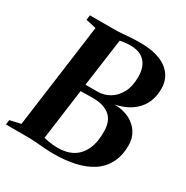

<svg xmlns="http://www.w3.org/2000/svg" viewBox="-185 -893 1010 1045"><g transform="rotate(30 320.0 -371.0)"><path d="M292 9Q264 9 235.2 6.8Q206.5 4.5 179 2.2Q151.5 0 126.5 0H-11.5L-8 -29.5L60 -45L148 -698L83.5 -713L87 -743H232.5Q262 -743 287.5 -745Q313 -747 339.5 -749Q366 -751 398 -751Q462 -751 505.2 -737.8Q548.5 -724.5 574.5 -702Q600.5 -679.5 612.2 -651.8Q624 -624 624 -594Q625 -513 579 -460.5Q533 -408 446 -389.5Q501 -389 540.8 -368.5Q580.5 -348 602 -313.8Q623.5 -279.5 623.5 -235.5Q623.5 -170.5 599.5 -123.8Q575.5 -77 531.5 -47.8Q487.5 -18.5 426.5 -4.8Q365.5 9 292 9ZM295.5 -30.5Q351 -30.5 390.2 -53.2Q429.5 -76 450.2 -121.5Q471 -167 470 -234Q469.5 -300 432 -330.8Q394.5 -361.5 327.5 -361.5Q301 -361.5 283 -361.2Q265 -361 249.5 -360L206.5 -42.5Q219 -39 234 -36.2Q249 -33.5 265 -32Q281 -30.5 295.5 -30.5ZM255 -404Q272 -403.5 291.8 -403.8Q311.5 -404 332 -404Q370.5 -404 405.2 -424.2Q440 -444.5 461.8 -485.2Q483.5 -526 483 -586Q482.5 -625.5 469 -653.5Q455.5 -681.5 428.8 -696.5Q402 -711.5 361 -711.5Q353 -711.5 341.5 -710.8Q330 -710 318 -708.5Q306 -707 296.5 -704.5Z"/></g></svg>

Font: Merriweather 96pt
Style: Bold Italic
Weight: 700
Italic angle: -7.8°
Version: Version 2.101